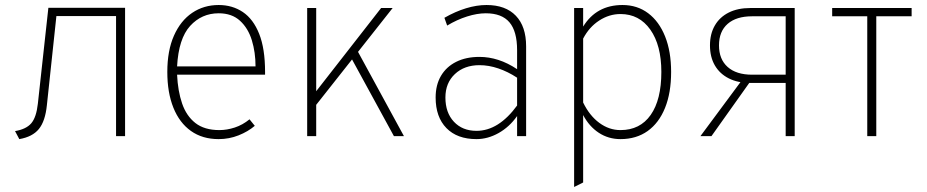

<svg xmlns="http://www.w3.org/2000/svg" viewBox="-20 -543 3697 766"><path d="M57 12 40 -20Q84.5 -27.5 104.8 -51.2Q125 -75 131 -129L173 -512H479V0H443V-479H205L167 -123Q160.5 -59.5 135 -28.2Q109.5 3 57 12Z M852.5 12Q787.5 12 741.8 -20.5Q696 -53 671.8 -113.2Q647.5 -173.5 647.5 -256Q647.5 -341 674 -400.8Q700.5 -460.5 746.8 -491.8Q793 -523 852.5 -523Q907 -523 948.8 -495Q990.5 -467 1014 -408Q1037.5 -349 1037.5 -256Q1037.5 -253 1037.5 -250.5Q1037.5 -248 1037.5 -245H686.5Q689.5 -180 706.5 -130.2Q723.5 -80.5 759.5 -52.2Q795.5 -24 855.5 -24Q885 -24 916.5 -34.2Q948 -44.5 975.5 -67L996.5 -41Q969.5 -18 931.8 -3Q894 12 852.5 12ZM686.5 -278H999.5Q999.5 -334 984.8 -382.2Q970 -430.5 937.5 -460.2Q905 -490 852.5 -490Q784.5 -490 738.5 -439.5Q692.5 -389 686.5 -278Z M1223.5 -102V-156L1500.5 -511H1546.5ZM1205.5 0V-511H1241.5V0ZM1551.5 0 1379.5 -315 1403.5 -345 1591.5 0Z M1881 12Q1804 12 1761 -32Q1718 -76 1718 -154Q1718 -204 1739.2 -240.2Q1760.5 -276.5 1799.8 -296.2Q1839 -316 1893 -316Q1930.5 -316 1968 -304Q2005.5 -292 2043 -267V-343Q2043 -418 2012.5 -454Q1982 -490 1918 -490Q1883.5 -490 1843.2 -477.2Q1803 -464.5 1764 -441L1753 -472Q1796.5 -497 1839.2 -510Q1882 -523 1921 -523Q1997 -523 2038 -480.2Q2079 -437.5 2079 -358V0H2043V-80Q2012.5 -36.5 1969.2 -12.2Q1926 12 1881 12ZM1881 -21Q1925.5 -21 1966 -46.5Q2006.5 -72 2043 -122V-233Q2006.5 -257 1968.2 -270Q1930 -283 1893 -283Q1832.5 -283 1794.8 -247.5Q1757 -212 1757 -154Q1757 -93.5 1791 -57.2Q1825 -21 1881 -21Z M2270.5 203V-511H2306.5V-437Q2359.5 -523 2463.5 -523Q2522.5 -523 2566 -490.2Q2609.5 -457.5 2633.5 -397.5Q2657.5 -337.5 2657.5 -256Q2657.5 -172.5 2633.2 -112.5Q2609 -52.5 2563.8 -20.2Q2518.5 12 2455.5 12Q2407.5 12 2369 -13.2Q2330.5 -38.5 2306.5 -84V185ZM2455.5 -24Q2533.5 -24 2576 -84.5Q2618.5 -145 2618.5 -256Q2618.5 -362.5 2574.5 -424.8Q2530.5 -487 2455.5 -487Q2410.5 -487 2370.5 -461Q2330.5 -435 2306.5 -389V-134Q2332 -81.5 2371 -52.8Q2410 -24 2455.5 -24Z M3114.5 0V-212H2973.5Q2924 -212 2887.8 -230.2Q2851.5 -248.5 2832 -282Q2812.5 -315.5 2812.5 -362Q2812.5 -408 2832 -441.5Q2851.5 -475 2887.5 -493Q2923.5 -511 2973.5 -511H3150.5V0ZM2774.5 0 2943.5 -228H2980.5L2818.5 0ZM2980.5 -245H3114.5V-478H2980.5Q2917.5 -478 2883 -447.8Q2848.5 -417.5 2848.5 -362Q2848.5 -306.5 2883 -275.8Q2917.5 -245 2980.5 -245Z M3440 0V-478H3300V-511H3617V-478H3476V0Z"/></svg>

Font: Overpass Thin
Style: Regular
Weight: 250
Designer: Delve Withrington, Dave Bailey, Thomas Jockin
Foundry: Delve Fonts LLC
Version: Version 4.000